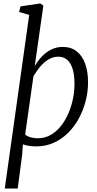

<svg xmlns="http://www.w3.org/2000/svg" viewBox="-20 -837 561 1111"><path d="M7.5 254 51.5 -58 149 -751 90.5 -767.5 98.5 -800 212.5 -817 231 -805 181 -455Q203 -491.5 228.2 -516Q253.5 -540.5 282.2 -553Q311 -565.5 342.5 -565.5Q391.5 -565.5 424 -539.8Q456.5 -514 473 -467.8Q489.5 -421.5 489.5 -361Q489.5 -305.5 475.5 -251.8Q461.5 -198 435.8 -150.8Q410 -103.5 373 -67.2Q336 -31 290 -10.5Q244 10 190 10Q167.5 10 147.2 7Q127 4 112.5 -2L108 60.5L82.5 254ZM199.5 -37Q238.5 -37 271.5 -55.2Q304.5 -73.5 330.2 -105Q356 -136.5 374 -177Q392 -217.5 401.5 -262.2Q411 -307 411 -351.5Q411 -402 400.5 -437Q390 -472 369.2 -490.5Q348.5 -509 317 -509Q286.5 -509 259.8 -492.5Q233 -476 211.5 -450.2Q190 -424.5 173.5 -395.5L125.5 -58.5Q140.5 -46.5 159.5 -41.8Q178.5 -37 199.5 -37Z"/></svg>

Font: Merriweather 24pt SemiCondensed Light
Style: Italic
Weight: 300
Width: 4
Italic angle: -7.8°
Designer: Eben Sorkin
Foundry: Eben Sorkin
Version: Version 2.101